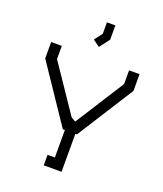

<svg xmlns="http://www.w3.org/2000/svg" viewBox="-164 -1029 964 1135"><g transform="rotate(20 318.0 -461.0)"><path d="M306 -323 334 -306 530 -614V-700H596V-595L370 -239H360V0H248V-66H294V-239H281L40 -597V-700H107V-617ZM272 -800 310 -850V-922H363V-832L315 -769Z"/></g></svg>

Font: Turret Road Medium
Style: Regular
Weight: 500
Designer: Noponies
Foundry: Noponies
Version: Version 1.001; ttfautohint (v1.8)